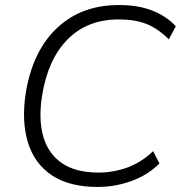

<svg xmlns="http://www.w3.org/2000/svg" viewBox="-20 -733 724 761"><path d="M368 8Q254 8 185 -38.5Q116 -85 90.5 -169Q65 -253 82 -364Q109 -531 206.5 -622.5Q304 -714 454 -713Q597 -713 677 -629L649 -577Q605 -621 559.5 -638.5Q514 -656 451 -656Q326 -656 248 -577Q170 -498 147 -355Q132 -262 151 -193.5Q170 -125 224.5 -87Q279 -49 371 -49Q429 -49 484.5 -69Q540 -89 587 -134L612 -85Q566 -39 501 -15.5Q436 8 368 8Z"/></svg>

Font: Mulish Light
Style: Italic
Weight: 300
Italic angle: -9°
Designer: Vernon Adams
Foundry: Vernon Adams
Version: Version 3.603; ttfautohint (v1.8.3)